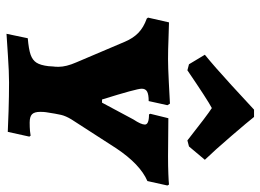

<svg xmlns="http://www.w3.org/2000/svg" viewBox="-128 -684 820 605"><g transform="rotate(90 282.5 -382.0)"><path d="M294 -293H304L357 -392Q373 -416 373 -428Q373 -441 341 -441L339 -445L353 -502L473 -501Q504 -501 529 -502Q554 -503 562 -504L565 -499L551 -436Q498 -413 448 -338L357 -197Q346 -179 342.5 -164Q339 -149 334 -116Q333 -109 333 -98Q333 -80 340.5 -72.5Q348 -65 367 -65Q382 -65 393 -66Q404 -67 408 -68L411 -64L396 4Q378 3 330.5 1.5Q283 0 240 0Q208 0 156 3.5Q104 7 87 8L101 -59Q136 -62 153 -68Q170 -74 178 -86.5Q186 -99 189 -124L190 -139Q191 -145 191 -156Q191 -180 177 -212L112 -365Q101 -391 84 -407.5Q67 -424 39 -434L36 -438L51 -504Q65 -504 101 -502.5Q137 -501 167 -501Q191 -501 240.5 -503.5Q290 -506 307 -507L312 -499L299 -440Q278 -440 269 -435Q260 -430 260 -418Q260 -402 294 -293ZM326 -772H349Q363 -754 409 -700.5Q455 -647 484 -617L442 -567L423 -562Q343 -625 321 -639Q296 -626 202 -562L183 -567L153 -617Q190 -647 248.5 -700.5Q307 -754 326 -772Z"/></g></svg>

Font: Alegreya SC ExtraBold
Style: Italic
Weight: 800
Italic angle: -7°
Designer: Juan Pablo del Peral
Foundry: Huerta Tipografica
Version: Version 2.007; ttfautohint (v1.6)